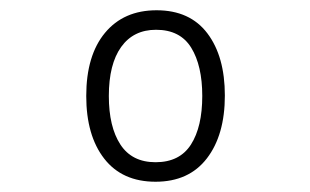

<svg xmlns="http://www.w3.org/2000/svg" viewBox="-20 -743 603 374"><path d="M283 -389Q218 -389 183 -434Q148 -479 148 -556Q148 -635 184.5 -679Q221 -723 285 -723Q350 -723 384 -678Q418 -633 418 -557Q418 -480 383 -434.5Q348 -389 283 -389ZM283 -427Q330 -427 352 -461.5Q374 -496 374 -556Q374 -615 352.5 -650Q331 -685 284 -685Q240 -685 216 -651.5Q192 -618 192 -556Q192 -496 214.5 -461.5Q237 -427 283 -427Z"/></svg>

Font: Noto Sans Mono SemiCondensed Light
Style: Regular
Weight: 300
Width: 4
Designer: Monotype Design Team
Foundry: Monotype Imaging Inc.
Version: Version 2.014; ttfautohint (v1.8.4.7-5d5b)